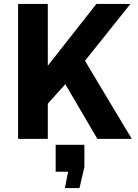

<svg xmlns="http://www.w3.org/2000/svg" viewBox="-20 -706 700 976"><path d="M72 -686V0H223V-179L312 -278L475 0H650C570 -132 492 -264 412 -397C489 -493 566 -589 643 -686H470C388 -581 305 -476 223 -372V-686ZM310 250H384L409 143V30H263V167H326Z"/></svg>

Font: Chivo
Style: Bold
Weight: 700
Designer: Hector Gatti
Foundry: Omnibus-Type
Version: Version 1.003;PS 001.003;hotconv 1.0.70;makeotf.lib2.5.58329